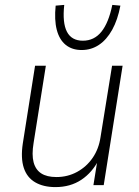

<svg xmlns="http://www.w3.org/2000/svg" viewBox="-20 -755 568 783"><path d="M206 8Q157 8 123.5 -11.5Q90 -31 77 -70.5Q64 -110 73 -170L123 -487H167L117 -172Q109 -124 117 -93.5Q125 -63 148 -48Q171 -33 210 -33Q256 -33 294.5 -54Q333 -75 358 -111.5Q383 -148 390 -196L437 -487H480L403 0H361L378 -106H384Q357 -52 312 -22Q267 8 206 8ZM313 -551Q274 -551 248 -572Q222 -593 211.5 -633.5Q201 -674 207 -732L242 -735Q234 -662 253 -625.5Q272 -589 318 -589Q364 -589 393.5 -625.5Q423 -662 438 -735L471 -732Q460 -674 437.5 -633.5Q415 -593 383.5 -572Q352 -551 313 -551Z"/></svg>

Font: Nunito Sans 10pt SemiCondensed ExtraLight
Style: Italic
Weight: 250
Width: 4
Italic angle: -9°
Designer: Vernon Adams
Foundry: Vernon Adams
Version: Version 3.101;gftools[0.9.27]